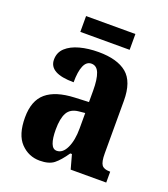

<svg xmlns="http://www.w3.org/2000/svg" viewBox="-129 -776 767 878"><g transform="rotate(20 254.5 -337.0)"><path d="M165 10Q111 10 73 -29.5Q35 -69 35 -153Q35 -235 80.5 -273.5Q126 -312 218 -316L286 -319V-374Q286 -430 274.5 -459Q263 -488 237 -488Q213 -488 201 -460Q189 -432 189 -380Q69 -380 69 -447Q69 -482 93.5 -504.5Q118 -527 159 -538Q200 -549 250 -549Q341 -549 387.5 -510.5Q434 -472 434 -379V-123Q434 -82 444.5 -67.5Q455 -53 483 -53H486V0H313L294 -69H286Q258 -28 234 -9Q210 10 165 10ZM223 -59Q252 -59 269.5 -96Q287 -133 287 -191V-266L257 -263Q217 -259 201.5 -231Q186 -203 186 -149Q186 -106 195 -82.5Q204 -59 223 -59ZM139 -607V-684H379V-607Z"/></g></svg>

Font: Noto Serif Tamil ExtraCondensed ExtraBold
Style: Italic
Weight: 800
Width: 2
Italic angle: -12°
Designer: Indian Type Foundry, Tom Grace, and the Monotype Design Team
Foundry: Monotype Imaging Inc.
Version: Version 2.003; ttfautohint (v1.8.4.7-5d5b)